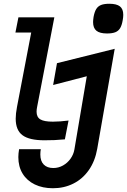

<svg xmlns="http://www.w3.org/2000/svg" viewBox="-20 -747 676 1021"><path d="M63.5 -116Q63.5 -142.5 70.5 -179L146 -574H62L78 -655H269L177.5 -179Q174.5 -165 174.5 -153Q174.5 -124 194.8 -112Q215 -100 261 -100Q298 -100 344.5 -106L325 -6Q287.5 -3 269.5 -2Q251.5 -1 216 -1Q136 -1 99.8 -27.8Q63.5 -54.5 63.5 -116ZM194.5 74.5Q194.5 110 212.8 128.2Q231 146.5 263.5 146.5Q291 146.5 315 133Q339 119.5 355 97Q371 74.5 375.5 48.5L441.5 -341.5L262.5 -295L283 -411L590 -487.5L497 44.5Q485.5 110 452.5 157.2Q419.5 204.5 370.2 229.2Q321 254 261.5 254Q206.5 254 164.8 233.8Q123 213.5 100.2 176.2Q77.5 139 77.5 88.5Q77.5 69.5 81.5 46.5H197Q194.5 59 194.5 74.5ZM475 -629.5Q475 -640 477.5 -656.5Q482.5 -684 491.8 -699Q501 -714 517.5 -720.5Q534 -727 561.5 -727Q600 -727 617.8 -713Q635.5 -699 635.5 -668Q635.5 -655.5 632.5 -639.5Q628 -612.5 618.8 -597.2Q609.5 -582 593 -575.5Q576.5 -569 549 -569Q510.5 -569 492.8 -583.5Q475 -598 475 -629.5Z"/></svg>

Font: JuliaMono
Style: Bold Italic
Weight: 700
Italic angle: -9°
Monospace: yes
Designer: cormullion
Foundry: corm
Version: Version 0.057; ttfautohint (v1.8.4)